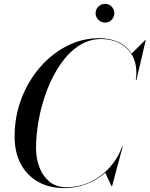

<svg xmlns="http://www.w3.org/2000/svg" viewBox="-20 -956 768 986"><path d="M471 -888Q471 -908 485.4 -922.2Q499.8 -936.4 519.4 -936.4Q539.4 -936.4 553.2 -922.2Q567 -908 567 -888Q567 -868.4 553.2 -854.2Q539.4 -840 519.4 -840Q499.8 -840 485.4 -854.2Q471 -868.4 471 -888ZM310 10Q233.5 10 176 -22.2Q118.5 -54.5 86.8 -114Q55 -173.5 55 -255Q55 -357.5 89.8 -448.8Q124.5 -540 185 -610Q245.5 -680 324 -720Q402.5 -760 490 -760Q543.5 -760 587.2 -740.2Q631 -720.5 656 -681L725.5 -750H728.5L680.5 -545H677.5Q686.5 -613.5 664.8 -660.2Q643 -707 599.2 -731.2Q555.5 -755.5 500 -755.5Q436 -755.5 383.2 -720Q330.5 -684.5 289.8 -625Q249 -565.5 221.2 -492.2Q193.5 -419 179.2 -341.8Q165 -264.5 165 -195Q165 -144 182 -98.2Q199 -52.5 233.5 -23.5Q268 5.5 320 5.5Q386 5.5 443 -21.5Q500 -48.5 542.2 -94.8Q584.5 -141 605.5 -199L607.5 -205H610.5L555.5 0H552.5L520.5 -69Q479 -32.5 425.2 -11.2Q371.5 10 310 10Z"/></svg>

Font: Bodoni* 72pt
Style: Italic
Weight: 400
Italic angle: -13°
Version: Version 2.3